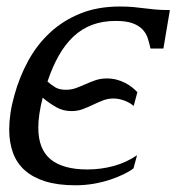

<svg xmlns="http://www.w3.org/2000/svg" viewBox="-20 -549 533 580"><path d="M473.6 -402.3H434.6Q431.2 -418.5 426.3 -433.6Q421.4 -448.7 410.4 -460.2Q399.4 -471.7 380.4 -478.8Q361.3 -485.8 329.6 -485.8Q290 -485.8 258.3 -473.9Q226.6 -461.9 201.7 -438.5Q176.8 -415 157.5 -380.9Q138.2 -346.7 123.5 -302.7Q134.3 -293 146.7 -285.4Q159.2 -277.8 179.2 -277.8Q195.8 -277.8 210.2 -283.2Q224.6 -288.6 238.8 -294.9Q252.9 -301.3 268.3 -306.6Q283.7 -312 302.2 -312Q318.8 -312 332.5 -308.3Q346.2 -304.7 357.7 -298.8Q369.1 -293 378.4 -285.6Q387.7 -278.3 395 -270.5L383.8 -229Q378.9 -233.4 371.8 -237.5Q364.7 -241.7 356.4 -244.9Q348.1 -248 339.4 -249.8Q330.6 -251.5 323.2 -251.5Q306.2 -251.5 291 -245.6Q275.9 -239.7 260.7 -232.4Q245.6 -225.1 229.7 -219.2Q213.9 -213.4 195.8 -213.4Q170.9 -213.4 150.4 -224.9Q129.9 -236.3 108.9 -253.9Q95.7 -201.7 95.7 -163.6Q95.7 -97.7 133.3 -67.4Q170.9 -37.1 243.7 -37.1Q285.2 -37.1 323.5 -47.6Q361.8 -58.1 394 -80.1L383.3 -40.5Q373 -32.2 355.2 -23.4Q337.4 -14.6 314.5 -6.8Q291.5 1 264.2 5.9Q236.8 10.7 207.5 10.7Q155.8 10.7 118.2 -0.7Q80.6 -12.2 55.9 -33.7Q31.2 -55.2 19.5 -86.7Q7.8 -118.2 7.8 -157.7Q7.8 -180.7 11.5 -206.1Q15.1 -231.4 22.9 -259.3Q38.1 -315.4 64.9 -364.7Q91.8 -414.1 131.3 -450.7Q170.9 -487.3 223.1 -508.3Q275.4 -529.3 341.3 -529.3Q366.7 -529.3 383.8 -527.6Q400.9 -525.9 416.3 -523.9Q431.6 -522 449.2 -520.3Q466.8 -518.6 493.2 -518.6Z"/></svg>

Font: Arian Grqi
Style: Italic
Weight: 400
Italic angle: -15°
Designer: Ruben Hakobyan (Tarumian)
Foundry: Ruben Hakobyan (Tarumian)
Version: Version 1.002